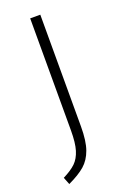

<svg xmlns="http://www.w3.org/2000/svg" viewBox="-141 -571 547 820"><g transform="rotate(-20 132.5 -161.0)"><path d="M156 -14Q156 52 142 91Q128 130 101 153.5Q74 177 25 200L12 167Q50 148 70 128.5Q90 109 100 76.5Q110 44 110 -13V-522H156Z"/></g></svg>

Font: FiraGO ExtraLight
Style: Regular
Weight: 200
Designer: bBox Type
Foundry: bBox Type GmbH
Version: Version 1.001